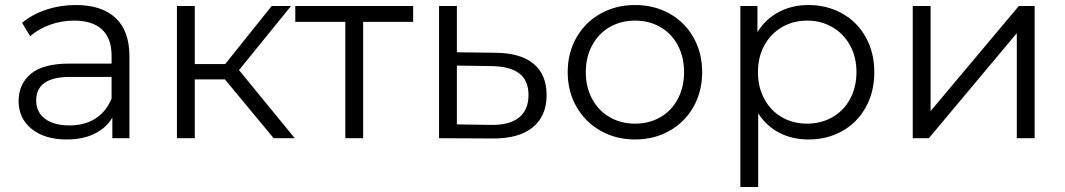

<svg xmlns="http://www.w3.org/2000/svg" viewBox="-20 -550 4239 764"><path d="M495 -326V0H427V-82Q403 -41 356.5 -18Q310 5 246 5Q158 5 106 -37Q54 -79 54 -148Q54 -215 102.5 -256Q151 -297 257 -297H424V-329Q424 -397 386 -432.5Q348 -468 275 -468Q225 -468 179 -451.5Q133 -435 100 -406L68 -459Q108 -493 164 -511.5Q220 -530 282 -530Q385 -530 440 -478.5Q495 -427 495 -326ZM424 -158V-244H259Q124 -244 124 -150Q124 -104 159 -77.5Q194 -51 257 -51Q317 -51 360 -78.5Q403 -106 424 -158Z M875 -234H755V0H684V-526H755V-295H876L1061 -526H1138L931 -271L1153 0H1069Z M1624 -463H1425V0H1354V-463H1155V-526H1624Z M2155 -172Q2155 -88 2099.5 -43Q2044 2 1939 1L1727 0V-526H1798V-342L1953 -340Q2052 -339 2103.5 -296Q2155 -253 2155 -172ZM2083 -172Q2083 -230 2046 -258Q2009 -286 1935 -287L1798 -289V-55L1935 -53Q2008 -52 2045.5 -82.5Q2083 -113 2083 -172Z M2507 5Q2431 5 2370 -29.5Q2309 -64 2274 -125Q2239 -186 2239 -263Q2239 -340 2274 -401Q2309 -462 2370 -496Q2431 -530 2507 -530Q2583 -530 2644 -496Q2705 -462 2739.5 -401Q2774 -340 2774 -263Q2774 -186 2739.5 -125Q2705 -64 2644 -29.5Q2583 5 2507 5ZM2507 -58Q2563 -58 2607.5 -83.5Q2652 -109 2677 -156Q2702 -203 2702 -263Q2702 -323 2677 -370Q2652 -417 2607.5 -442.5Q2563 -468 2507 -468Q2451 -468 2406.5 -442.5Q2362 -417 2336.5 -370Q2311 -323 2311 -263Q2311 -203 2336.5 -156Q2362 -109 2406.5 -83.5Q2451 -58 2507 -58Z M3459 -263Q3459 -184 3425 -123Q3391 -62 3331.5 -28.5Q3272 5 3197 5Q3133 5 3081.5 -21.5Q3030 -48 2997 -99V194H2926V-526H2994V-422Q3026 -474 3078.5 -502Q3131 -530 3197 -530Q3271 -530 3331 -496.5Q3391 -463 3425 -402Q3459 -341 3459 -263ZM3192 -468Q3136 -468 3091.5 -442Q3047 -416 3021.5 -369.5Q2996 -323 2996 -263Q2996 -203 3021.5 -156Q3047 -109 3091.5 -83.5Q3136 -58 3192 -58Q3247 -58 3292 -83.5Q3337 -109 3362.5 -156Q3388 -203 3388 -263Q3388 -323 3362.5 -369.5Q3337 -416 3292 -442Q3247 -468 3192 -468Z M3612 -526H3683V-108L4034 -526H4097V0H4026V-418L3676 0H3612Z"/></svg>

Font: APTA Sans Regular
Style: Regular
Weight: 400
Version: Version 7.200